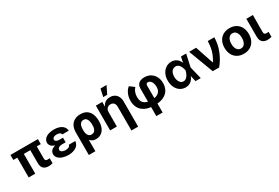

<svg xmlns="http://www.w3.org/2000/svg" viewBox="90 -2063 5166 3561"><g transform="rotate(-30 2673.5 -282.0)"><path d="M645.3 -423.3H57.2V-530.3H645.3ZM282.3 0H142V-530.3H282.3ZM559.9 -530.3V-164.9Q559.9 -144.1 566.2 -132.5Q572.5 -121 584.8 -116.1Q597.2 -111.3 616.1 -111.3Q628.1 -111.3 636.1 -112.1Q644.1 -112.9 654.6 -113.8Q655.2 -114.2 655.9 -114.2Q656.6 -114.2 657.1 -114.2V-7.2Q612.8 6.3 570.2 6.3Q498.7 6.3 459.6 -30.9Q420.5 -68 420.5 -147.9V-530.3Z M1061.6 -278V-222.4H987Q959.6 -222.4 937.2 -215.4Q914.9 -208.3 900.8 -193.8Q886.8 -179.4 886.8 -158.4Q886.8 -141.7 898.8 -127.6Q910.7 -113.4 933.3 -105.1Q955.9 -96.8 987.3 -96.8Q1036 -96.8 1060.9 -111.1Q1085.8 -125.4 1089.5 -153.2H1227.7Q1225.7 -102.2 1193.6 -65.3Q1161.5 -28.5 1109.2 -9.4Q1056.9 9.8 994.4 9.8Q925.1 9.8 868.9 -9.5Q812.7 -28.7 780.4 -63.7Q748.2 -98.6 748.2 -144.7Q748.2 -183.8 770.2 -213.7Q792.3 -243.5 839 -260.8Q885.6 -278 956.7 -278ZM756.8 -384.2Q757.4 -432.5 787.7 -467.1Q818 -501.7 871.1 -519.4Q924.2 -537.1 993.6 -537.1Q1056.3 -537.1 1106.9 -518.2Q1157.5 -499.3 1187.3 -463.8Q1217.2 -428.3 1219.6 -379.4H1079.7Q1076.9 -405.5 1052.5 -418.5Q1028.2 -431.4 986.4 -431.4Q958.4 -431.4 937.9 -423.6Q917.4 -415.8 906.9 -402.8Q896.4 -389.8 895.8 -373.1Q896.4 -348.8 920.5 -334.5Q944.6 -320.2 987 -320.2H1061.6V-257.2H956.7Q890.9 -257.2 846.1 -275.2Q801.4 -293.1 779.4 -321.8Q757.4 -350.4 756.8 -384.2Z M1555.7 -537.1Q1638.9 -537.1 1691.9 -500.6Q1745 -464.2 1769.1 -401.8Q1793.3 -339.4 1793.3 -259.1V-249.3Q1793.3 -171.5 1768 -113.2Q1742.8 -54.8 1695.3 -22.5Q1647.9 9.8 1583 9.8Q1524.1 9.8 1485.8 -18.9Q1447.6 -47.6 1426 -98.3Q1404.3 -149 1390.4 -224.2L1455.2 -250.4Q1455.2 -212.7 1463.9 -180.6Q1472.6 -148.4 1494.5 -127.1Q1516.4 -105.8 1553.8 -105.8Q1590 -105.8 1612.3 -126.2Q1634.5 -146.6 1643.6 -178.5Q1652.8 -210.3 1652.2 -249.3V-259.1Q1652.2 -330.1 1628.5 -373.8Q1604.9 -417.5 1551.8 -417.5Q1518.1 -417.5 1496.4 -397.6Q1474.7 -377.6 1465 -343.9Q1455.2 -310.2 1455.2 -267.4L1456.5 197.3H1316.1V-280.2Q1316.1 -362.7 1345.3 -420.3Q1374.5 -478 1428.6 -507.5Q1482.7 -537.1 1555.7 -537.1Z M2030.7 0H1886.5V-530.3H2023.9V-437.3H2029.6Q2048.5 -484.7 2089.9 -510.9Q2131.3 -537.1 2189.3 -537.1Q2244.6 -537.1 2285.7 -513.2Q2326.9 -489.3 2349.4 -444.4Q2371.9 -399.5 2371.9 -338V199.2H2227.7V-312.8Q2227.7 -345.5 2216.6 -368.8Q2205.4 -392 2184.1 -404.6Q2162.8 -417.1 2132.4 -417.1Q2102.6 -417.1 2079.8 -404.1Q2057 -391.1 2043.9 -366.1Q2030.7 -341.2 2030.7 -307.3ZM2120.2 -763.1H2250.2L2169.3 -599.2H2084Z M2925.4 -537.1Q2998.6 -537.1 3055.3 -503.8Q3112.1 -470.5 3144.2 -409.8Q3176.2 -349.1 3176.2 -270.1Q3176.2 -192.4 3142.6 -129.4Q3108.9 -66.4 3032.7 -28.3Q2956.5 9.8 2835.4 9.8Q2711.3 9.8 2633.5 -30.5Q2555.6 -70.7 2521.3 -137Q2486.9 -203.3 2486.9 -286.4Q2486.9 -342 2501.4 -390.4Q2515.9 -438.7 2540.4 -476.1Q2564.8 -513.5 2596.7 -537.1L2693.3 -464.1Q2661.7 -430.9 2644.9 -386.5Q2628.1 -342.2 2627.3 -286.4Q2627.3 -231.4 2646.3 -191.3Q2665.3 -151.3 2711.3 -127.8Q2757.3 -104.4 2835.4 -104.4Q2907.7 -104.4 2952.4 -125.2Q2997 -146 3017 -183.1Q3037 -220.1 3037 -270.1Q3036.5 -314.5 3024.1 -349.8Q3011.6 -385.2 2988.8 -405Q2965.9 -424.7 2935.4 -424.7Q2916.5 -424.7 2906.1 -411.1Q2895.6 -397.5 2895.6 -374.5V199.2H2760.8V-394.7Q2760.8 -440 2780.8 -472.1Q2800.9 -504.3 2838 -520.7Q2875.2 -537.1 2925.4 -537.1Z M3272.3 -265.6Q3272.3 -344.7 3302.8 -406.5Q3333.2 -468.3 3385.8 -502.7Q3438.4 -537.1 3502.9 -537.1Q3567.2 -537.1 3613.3 -504Q3659.4 -470.9 3682.5 -411.9H3725.7L3761.9 -266.6L3827 0H3714.6L3654 -266.6Q3641.6 -332.4 3611.2 -377Q3580.9 -421.6 3526 -421.6Q3491.6 -421.6 3466 -402.2Q3440.4 -382.8 3426.5 -347.4Q3412.7 -311.9 3412.7 -265.9Q3412.7 -220.3 3426.4 -184.3Q3440.2 -148.3 3464.8 -127.6Q3489.5 -107 3521.2 -107Q3556.5 -107 3584.1 -130.9Q3611.7 -154.8 3628.8 -190.3Q3645.9 -225.8 3654 -263.7L3709.4 -530.3H3820.2L3761.9 -263.7L3725.7 -121.2H3684.2Q3661.4 -61 3615.2 -25.1Q3569 10.7 3500.7 10.7Q3434.8 10.3 3382.5 -24.8Q3330.3 -60 3301.3 -122.8Q3272.3 -185.5 3272.3 -265.6Z M3883.8 -530.3H4033.7L4164 -141.9H4169.3Q4212 -210.6 4235.3 -269.6Q4258.6 -328.6 4269.1 -388.7Q4279.7 -448.8 4282.8 -530.3H4423.6Q4421 -389.4 4369.2 -253Q4317.4 -116.6 4220.8 0H4083.4Z M4488.4 -263.2Q4488.4 -345.3 4520.1 -407Q4551.7 -468.8 4610.8 -502.9Q4669.8 -537.1 4748.8 -537.1Q4827.9 -537.1 4887 -502.9Q4946.1 -468.8 4977.5 -407Q5009 -345.3 5009 -263.2Q5009 -182.2 4977.5 -120.2Q4946.1 -58.2 4887 -24Q4827.9 10.2 4748.8 10.2Q4669.8 10.2 4610.8 -24Q4551.7 -58.2 4520.1 -120.2Q4488.4 -182.2 4488.4 -263.2ZM4862 -264.4Q4862 -311.3 4849.3 -348.1Q4836.6 -385 4811.4 -406Q4786.2 -427 4750 -427Q4713.1 -427 4687.1 -406Q4661.2 -385 4648 -348.4Q4634.9 -311.9 4634.9 -264.4Q4634.9 -216.9 4648 -180.2Q4661.2 -143.6 4687.1 -122.6Q4713.1 -101.6 4750 -101.6Q4786.2 -101.6 4811.4 -122.6Q4836.6 -143.6 4849.3 -180.5Q4862 -217.4 4862 -264.4Z M5249.4 -530.3 5247.3 -164.9Q5247.9 -144.6 5254.2 -132.8Q5260.5 -121 5272.7 -116.1Q5285 -111.3 5303.8 -111.3Q5318.9 -111.3 5337.6 -113.4Q5342.9 -114.2 5345.5 -114.2V-7.4Q5325.5 -1.2 5303.9 2.5Q5282.2 6.3 5258.7 6.3Q5187.7 6.3 5148.6 -31.1Q5109.6 -68.4 5109 -147.9V-530.3Z"/></g></svg>

Font: Pretendard Std Variable
Style: Regular
Weight: 400
Designer: Base glyphs from Inter by Rasmus Andersson; Hangeul glyphs from Noto Sans CJK(Source Han Sans) by Jang Soo-young and Kan
Foundry: Kil Hyung-jin
Version: Version 1.309;Glyphs 3.2 (3225)